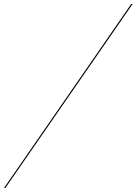

<svg xmlns="http://www.w3.org/2000/svg" viewBox="-50 -800 690 970"><path d="M612.8 -779.8H620.1L-22.9 149.9H-29.8Z"/></svg>

Font: Bodoni* 36
Style: Bold Italic
Weight: 700
Italic angle: -13°
Version: Version 2.000; ttfautohint (v1.8.1)